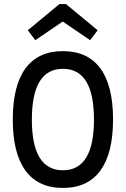

<svg xmlns="http://www.w3.org/2000/svg" viewBox="-20 -914 620 946"><path d="M290 12Q168 12 105.5 -73.5Q43 -159 43 -325Q43 -492 105.5 -577Q168 -662 290 -662Q412 -662 474.5 -577Q537 -492 537 -325Q537 -159 474.5 -73.5Q412 12 290 12ZM290 -75Q443 -75 443 -325Q443 -575 290 -575Q137 -575 137 -325Q137 -75 290 -75ZM154 -716 117 -765 273 -894H305L461 -765L424 -716L289 -808Z"/></svg>

Font: Sometype Mono Medium
Style: Regular
Weight: 500
Monospace: yes
Designer: Ryoichi Tsunekawa
Foundry: Dharma Type
Version: Version 1.000; ttfautohint (v1.8.3)